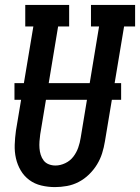

<svg xmlns="http://www.w3.org/2000/svg" viewBox="-20 -755 571 783"><path d="M204 8Q176 8 148.5 1.5Q121 -5 99.5 -21Q78 -37 64.5 -60Q51 -83 45 -109.5Q39 -136 40 -164.5Q41 -193 45 -222L116 -647H83V-735H262V-647H217L144 -207Q142 -193 141 -178.5Q140 -164 141 -150.5Q142 -137 146 -124Q150 -111 158 -100.5Q166 -90 179 -85Q192 -80 206 -80Q226 -80 246 -89.5Q266 -99 279 -116Q292 -133 299 -153Q306 -173 309 -193L384 -647H351V-735H531V-647H486L408 -179Q404 -154 396.5 -130Q389 -106 375.5 -84Q362 -62 343 -43.5Q324 -25 301 -13Q278 -1 253 3.5Q228 8 204 8ZM39 -348V-416H474V-348Z"/></svg>

Font: Iosevka Curly Slab SmBdObl
Style: Regular
Weight: 600
Italic angle: -9°
Monospace: yes
Designer: Belleve Invis
Foundry: Belleve Invis
Version: Version 11.0.0; ttfautohint (v1.8.3)